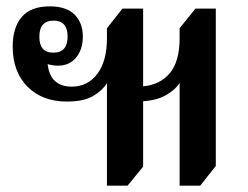

<svg xmlns="http://www.w3.org/2000/svg" viewBox="-20 -579 781 605"><path d="M317 6V-317Q302 -293 272.5 -276Q243 -259 191 -259Q113 -259 66.5 -306Q20 -353 20 -432Q20 -492 48.5 -525.5Q77 -559 137 -559Q189 -559 215 -533Q241 -507 241 -464Q241 -424 220.5 -398.5Q200 -373 165 -372Q146 -372 130 -377Q135 -339 154.5 -322.5Q174 -306 206 -306Q256 -306 286.5 -346Q317 -386 317 -459V-490L366 -552H431V-307Q485 -312 515.5 -349Q546 -386 546 -459V-490L596 -552H660V-56L611 6H546V-317Q532 -296 503.5 -279.5Q475 -263 431 -260V-54L382 6ZM148 -413Q193 -413 193 -464Q193 -514 149 -514Q104 -514 104 -463Q104 -413 148 -413Z"/></svg>

Font: Noto Serif Thai SemiCondensed SemiBold
Style: Regular
Weight: 600
Width: 4
Designer: Monotype Design Team
Foundry: Monotype Imaging Inc.
Version: Version 2.002; ttfautohint (v1.8.4.7-5d5b)